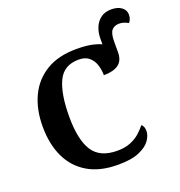

<svg xmlns="http://www.w3.org/2000/svg" viewBox="-154 -1005 1075 1145"><g transform="rotate(-20 383.5 -432.5)"><path d="M402 10Q286 10 209 -36Q132 -82 93.5 -164.5Q55 -247 55 -358Q55 -466 94 -548.5Q133 -631 210 -677.5Q287 -724 401 -724Q456 -724 492.5 -717Q529 -710 558 -697V-734Q558 -771 571 -803Q584 -835 610.5 -855Q637 -875 678 -875Q718 -875 742.5 -857Q767 -839 767 -810Q767 -780 750 -762Q736 -770 722 -774.5Q708 -779 692 -779Q664 -779 646.5 -760.5Q629 -742 629 -686V-621Q629 -568 596.5 -544.5Q564 -521 503 -521Q503 -554 493 -586Q483 -618 459 -639Q435 -660 393 -660Q298 -660 261 -581.5Q224 -503 224 -358Q224 -213 269.5 -141.5Q315 -70 426 -70Q474 -70 509.5 -84.5Q545 -99 569.5 -121Q594 -143 611 -165Q628 -152 628 -122Q628 -94 607 -63.5Q586 -33 536.5 -11.5Q487 10 402 10Z"/></g></svg>

Font: Noto Serif
Style: Bold
Weight: 700
Designer: Monotype Design Team
Foundry: Monotype Imaging Inc.
Version: Version 2.014